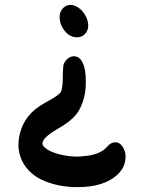

<svg xmlns="http://www.w3.org/2000/svg" viewBox="-20 -837 594 792"><path d="M149 -97Q105 -119 80.5 -157Q56 -195 56 -241Q56 -259 61 -282Q80 -366 164 -412Q220 -442 229.5 -455.5Q239 -469 239 -519Q239 -568 245 -578Q255 -596 273 -603Q281 -605 285 -605Q320 -605 331 -545Q334 -527 334 -501Q334 -464 328 -440Q317 -393 293 -363.5Q269 -334 217 -305Q155 -269 155 -245Q155 -238 163 -230Q180 -213 219.5 -202Q259 -191 300 -191Q303 -191 308.5 -191.5Q314 -192 317 -192Q393 -197 421 -231Q437 -250 455 -250Q479 -250 492 -220Q498 -207 498 -191Q498 -148 464 -116Q408 -65 299 -65Q215 -65 149 -97ZM296 -683Q267 -684 246.5 -710Q226 -736 226 -766Q226 -795 248 -810Q260 -817 271 -817Q291 -817 313 -798Q333 -779 341 -752Q344 -742 344 -733Q344 -711 331 -697Q318 -683 296 -683Z"/></svg>

Font: Chanighter Handwriting Cyr
Style: Regular
Weight: 400
Designer: Sin Chanighter
Version: Version 001.001